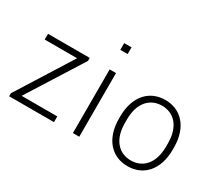

<svg xmlns="http://www.w3.org/2000/svg" viewBox="-123 -1023 1543 1335"><g transform="rotate(30 648.5 -355.0)"><path d="M36 0H396V-46H110L388 -487V-511H53V-465H313L36 -24Z M544 -720V-666H603V-720ZM548 0H599V-511H548Z M991 10C1117 10 1207 -83 1207 -248V-263C1207 -428 1117 -521 991 -521C865 -521 775 -428 775 -263V-248C775 -83 865 10 991 10ZM991 -36C899 -36 826 -103 826 -242V-269C826 -408 899 -475 991 -475C1083 -475 1156 -408 1156 -269V-242C1156 -103 1083 -36 991 -36Z"/></g></svg>

Font: Chivo Light
Style: Regular
Weight: 300
Designer: Hector Gatti
Foundry: Omnibus-Type
Version: Version 1.003;PS 001.003;hotconv 1.0.70;makeotf.lib2.5.58329